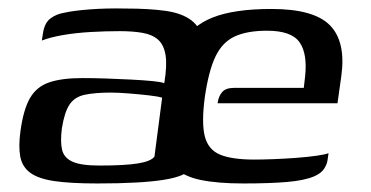

<svg xmlns="http://www.w3.org/2000/svg" viewBox="-20 -424 870 450"><path d="M208 6Q146 6 108 0.5Q70 -5 51 -19Q32 -33 27.5 -57Q23 -81 28 -117Q35 -168 50.5 -194.5Q66 -221 95.5 -231Q125 -241 173 -241Q199 -241 229 -240Q259 -239 287.5 -237.5Q316 -236 337 -234Q358 -232 365 -229Q372 -271 368 -295Q364 -319 350.5 -331Q337 -343 314 -347Q291 -351 261 -351Q227 -351 192.5 -349Q158 -347 128.5 -342Q99 -337 78 -329L81 -348Q85 -371 98.5 -381Q112 -391 130 -394Q151 -399 190.5 -402Q230 -405 274 -404Q330 -404 368.5 -398.5Q407 -393 429 -376Q451 -359 458 -325Q465 -291 457 -234L428 -30Q417 -11 363.5 -2.5Q310 6 208 6ZM213 -36Q273 -36 303.5 -41Q334 -46 342 -57L360 -195Q351 -198 329 -200.5Q307 -203 282 -205Q257 -207 240 -207Q203 -207 179 -202Q155 -197 143 -179Q131 -161 125 -123Q121 -92 125.5 -73Q130 -54 150 -45Q170 -36 213 -36ZM550 6Q489 6 449 -2.5Q409 -11 388 -33Q367 -55 361.5 -94Q356 -133 365 -194Q376 -272 402 -317.5Q428 -363 478.5 -383Q529 -403 616 -403Q716 -403 753.5 -364.5Q791 -326 780 -246L771 -182H490Q492 -198 500.5 -208Q509 -218 528 -218H692L695 -244Q701 -298 682 -325Q663 -352 606 -352Q559 -352 530 -338.5Q501 -325 485 -291.5Q469 -258 460 -196Q452 -136 460 -104.5Q468 -73 496 -61.5Q524 -50 576 -50Q595 -50 621 -51Q647 -52 674 -54Q701 -56 722 -59Q743 -62 750 -65L748 -51Q747 -40 740 -29Q733 -18 717 -11Q694 -1 653 2.5Q612 6 550 6Z"/></svg>

Font: Genos Thin Medium
Style: Italic
Weight: 500
Italic angle: -8°
Version: Version 1.010